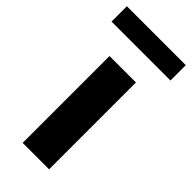

<svg xmlns="http://www.w3.org/2000/svg" viewBox="-280 -806 855 855"><g transform="rotate(45 147.5 -379.0)"><path d="M64.5 0V-547H231V0ZM-37.5 -662V-758.5H333.5V-662Z"/></g></svg>

Font: Encode Sans SmExp
Style: Bold
Weight: 700
Width: 6
Designer: Multiple Designers
Foundry: Impallari Type
Version: Version 3.002; ttfautohint (v1.8.3) -l 8 -r 50 -G 200 -x 14 